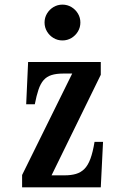

<svg xmlns="http://www.w3.org/2000/svg" viewBox="-20 -807 540 827"><path d="M249 -787.1Q270 -787.1 287.6 -776.6Q305.2 -766.1 315.7 -748.5Q326.2 -731 326.2 -710Q326.2 -689 315.7 -671.4Q305.2 -653.8 287.6 -643.3Q270 -632.8 249 -632.8Q228 -632.8 210.4 -643.3Q192.9 -653.8 182.4 -671.4Q171.9 -689 171.9 -710Q171.9 -731 182.4 -748.5Q192.9 -766.1 210.4 -776.6Q228 -787.1 249 -787.1ZM101.1 -540H414.1V-484.9L202.1 -51.8H258.8Q286.1 -51.8 307.1 -57.9Q328.1 -64 343.5 -79.3Q358.9 -94.7 369.4 -123Q379.9 -151.4 387.2 -195.8H423.8L414.1 0H75.2V-53.2L291 -490.2H252.9Q222.2 -490.2 201.7 -483.6Q181.2 -477.1 167.7 -461.7Q154.3 -446.3 145.8 -420.9Q137.2 -395.5 129.9 -357.9H92.8Z"/></svg>

Font: BIZ UDMincho
Style: Bold
Weight: 700
Monospace: yes
Designer: TypeBank Co., Ltd.
Foundry: Morisawa Inc.
Version: Version 1.06